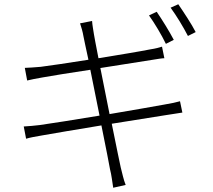

<svg xmlns="http://www.w3.org/2000/svg" viewBox="-20 -826 996 897"><path d="M791.9 -639.9C771 -680 736.2 -735.8 712 -771L676.1 -753.9C702.1 -718 735.8 -661.2 755 -621.1ZM448.9 -508.2 690 -546.2C714.1 -550.1 736.9 -554 747.9 -554L736.9 -608C724.8 -604 707 -599.1 681.1 -595.2C637.1 -586.3 539.1 -570 440 -554C427.9 -615.1 420.1 -658 419 -665.1C416.2 -685 411.2 -708.8 410.2 -728L354 -717C360.1 -698.9 366.1 -679 370 -655.9C372.2 -647 380 -604.8 393.1 -546.9C299 -532 210.2 -518.8 170.1 -513.8C140.3 -511 116.8 -509.9 95.9 -508.9L106.9 -449.9C123.9 -453.8 148.1 -459.2 177.9 -464.1C218.8 -471.2 307.9 -486.2 402 -500L445 -285.9C329.9 -266.7 215.9 -248.9 165.8 -241.8C143.8 -239 111.9 -236.2 90.9 -235.1L101.9 -177.9C121.8 -183.9 144.9 -187.9 180 -193.9C228 -202.8 338.8 -220.9 453.8 -240.1C474.8 -137.1 491.1 -52.2 494 -35.2C501.1 -8.2 503.9 20.2 508.9 51.1L567.1 38C557.2 13.8 551.1 -17 544 -44C540.1 -60 523.1 -144.9 502.1 -247.9C601.2 -263.8 697.8 -279.1 753.9 -288C789.8 -293 815 -297.9 832 -300.1L821 -353C804 -348 780.9 -343 745 -337C693.2 -327.1 595.9 -311.1 491.8 -293ZM777 -790.1C804 -753.2 835.9 -701 858 -658L894.2 -676.1C876.1 -712 837 -771 812.9 -806.1Z"/></svg>

Font: Karasuma Gothic
Style: Light
Weight: 300
Designer: Rasmus Andersson / Ryoko Nishizuka
Foundry: rsms
Version: Version 1.00